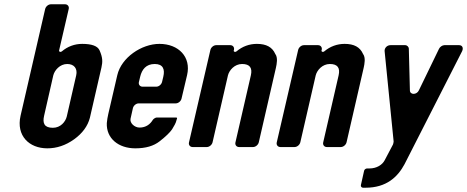

<svg xmlns="http://www.w3.org/2000/svg" viewBox="-20 -687 2182 897"><path d="M201 6C245 6 287 -8 326 -36C365 -64 390 -98 400 -137L454 -372C460 -399 460 -418 445 -452C436 -472 409 -482 364 -482C329 -482 296 -470 269 -447C263 -442 255 -445 256 -451L301 -645C304 -657 296 -667 284 -667H218C206 -667 194 -657 191 -645L76 -146C55 -53 116 6 201 6ZM294 -388C327 -388 343 -366 336 -335L292 -143C286 -118 263 -90 227 -90C187 -90 178 -111 186 -146L229 -335C235 -359 260 -388 294 -388Z M528 -336 486 -155C483 -141 480 -126 479 -112C476 -40 534 6 612 6C661 6 698 -5 726 -27C754 -49 774 -68 784 -83C793 -98 802 -112 805 -127L807 -133C808 -136 806 -138 803 -138H712C707 -138 697 -132 694 -127C682 -107 662 -91 632 -91C609 -91 585 -112 590 -133L601 -182C604 -194 616 -204 628 -204H801C813 -204 825 -214 828 -226L854 -336C874 -421 814 -482 725 -482C641 -482 547 -418 528 -336ZM703 -388C742 -388 751 -363 743 -329L737 -304C734 -292 722 -282 710 -282H646C634 -282 626 -292 629 -304L635 -329C643 -362 662 -388 703 -388Z M1266 -435C1252 -467 1224 -482 1180 -482C1145 -482 1112 -470 1085 -447C1079 -442 1071 -445 1072 -451L1073 -454C1076 -466 1068 -476 1056 -476H990C978 -476 966 -466 963 -454L863 -22C860 -10 868 0 880 0H946C958 0 970 -10 973 -22L1045 -335C1051 -359 1076 -388 1111 -388C1147 -388 1160 -370 1152 -335L1080 -22C1077 -10 1085 0 1097 0H1162C1174 0 1186 -10 1189 -22L1269 -370C1273 -388 1279 -418 1266 -435Z M1676 -435C1662 -467 1634 -482 1590 -482C1555 -482 1522 -470 1495 -447C1489 -442 1481 -445 1482 -451L1483 -454C1486 -466 1478 -476 1466 -476H1400C1388 -476 1376 -466 1373 -454L1273 -22C1270 -10 1278 0 1290 0H1356C1368 0 1380 -10 1383 -22L1455 -335C1461 -359 1486 -388 1521 -388C1557 -388 1570 -370 1562 -335L1490 -22C1487 -10 1495 0 1507 0H1572C1584 0 1596 -10 1599 -22L1679 -370C1683 -388 1689 -418 1676 -435Z M1688 190C1785 190 1838 140 1870 80L2139 -448C2146 -463 2140 -476 2125 -476H2056C2047 -476 2035 -468 2031 -459L1937 -265C1927 -243 1895 -243 1895 -265L1890 -459C1890 -468 1882 -476 1873 -476H1804C1788 -476 1775 -462 1777 -447L1819 -26C1819 -23 1817 -14 1816 -12L1777 62C1766 83 1740 100 1706 100H1695C1689 100 1682 105 1681 111L1666 178C1665 184 1669 190 1676 190Z"/></svg>

Font: DIN Rundschrift
Style: MittelKursiv
Weight: 400
Version: Version 1.027